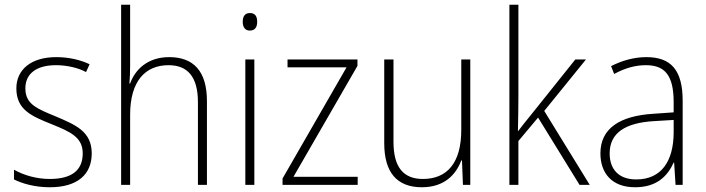

<svg xmlns="http://www.w3.org/2000/svg" viewBox="-20 -780 2977 810"><path d="M367 -133C367 -227 296 -254 215 -289C137 -321 87 -340 87 -407C87 -471 136 -505 216 -505C262 -505 310 -494 343 -476L358 -509C320 -527 272 -539 217 -539C112 -539 49 -487 49 -407C49 -317 113 -290 198 -256C277 -224 329 -201 329 -133C329 -65 287 -25 190 -25C135 -25 82 -40 39 -64V-23C73 -6 126 10 190 10C307 10 367 -44 367 -133Z M529 -504V-760H491V0H529V-296C529 -438 593 -505 691 -505C769 -505 815 -459 815 -349V0H853V-354C853 -480 796 -539 694 -539C602 -539 550 -486 529 -428H526C528 -454 529 -474 529 -504Z M1034 -725C1012 -725 1004 -709 1004 -688C1004 -667 1013 -651 1034 -651C1056 -651 1065 -666 1065 -688C1065 -709 1058 -725 1034 -725ZM1053 -529H1015V0H1053Z M1489 0V-34H1218L1488 -502V-529H1193V-496H1442L1172 -27V0Z M1964 -529H1926V-232C1926 -91 1865 -25 1764 -25C1683 -25 1640 -73 1640 -182V-529H1601V-176C1601 -53 1654 10 1760 10C1855 10 1904 -44 1926 -103H1929L1933 0H1964Z M2167 -375V-760H2129V0H2167V-185L2250 -284L2425 0H2468L2276 -312L2452 -529H2407L2215 -289C2197 -268 2184 -250 2166 -227H2165C2166 -278 2167 -324 2167 -375Z M2707 -539C2654 -539 2603 -524 2558 -501L2571 -468C2619 -494 2662 -505 2705 -505C2785 -505 2822 -462 2822 -349V-306L2736 -300C2594 -291 2513 -238 2513 -133C2513 -49 2562 10 2659 10C2751 10 2796 -37 2822 -94H2824L2830 0H2860V-355C2860 -484 2811 -539 2707 -539ZM2739 -269 2822 -274V-219C2821 -101 2771 -23 2664 -23C2593 -23 2552 -63 2552 -133C2552 -220 2619 -262 2739 -269Z"/></svg>

Font: Noto Sans Devanagari UI SemiCondensed ExtraLight
Style: Regular
Weight: 200
Width: 4
Designer: Jelle Bosma - Monotype Design Team
Foundry: Monotype Imaging Inc.
Version: Version 2.004